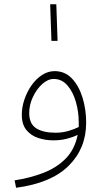

<svg xmlns="http://www.w3.org/2000/svg" viewBox="-20 -657 498 907"><path d="M56 230 49 195Q121 184 184 160Q247 136 290 92.5Q333 49 347 -20Q325 -9 295.5 -1.5Q266 6 232 6Q195 6 161 -5Q127 -16 105 -42.5Q83 -69 83 -115Q83 -150 95 -186Q107 -222 128 -252.5Q149 -283 177.5 -302Q206 -321 238 -321Q286 -321 319 -287Q352 -253 369.5 -197Q387 -141 387 -77Q387 44 304.5 126Q222 208 56 230ZM118 -123Q118 -72 151 -51Q184 -30 242 -30Q275 -30 303.5 -38.5Q332 -47 352 -57Q352 -68 352 -79Q352 -128 338.5 -175.5Q325 -223 298.5 -253.5Q272 -284 234 -284Q206 -284 179.5 -260Q153 -236 135.5 -199Q118 -162 118 -123ZM223 -464 217 -637H246L252 -464Z"/></svg>

Font: Noto Sans Arabic UI XLt
Style: Regular
Weight: 200
Designer: Monotype Design Team, Nadine Chahine and Nizar Qandah
Foundry: Monotype Imaging Inc.
Version: Version 2.010; ttfautohint (v1.8.4.7-5d5b)